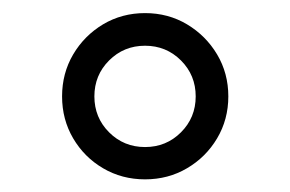

<svg xmlns="http://www.w3.org/2000/svg" viewBox="-20 -382 447 296"><path d="M75.7 -233.4Q75.7 -269 92.8 -298.1Q109.9 -327.1 138.9 -344.5Q168 -361.8 203.6 -361.8Q239.3 -361.8 268.3 -344.5Q297.4 -327.1 314.7 -298.1Q332 -269 332 -233.4Q332 -197.8 314.7 -168.7Q297.4 -139.6 268.3 -122.6Q239.3 -105.5 203.6 -105.5Q168 -105.5 138.9 -122.6Q109.9 -139.6 92.8 -168.7Q75.7 -197.8 75.7 -233.4ZM125.5 -233.4Q125.5 -200.7 148.2 -178Q170.9 -155.3 203.6 -155.3Q236.3 -155.3 259 -178Q281.7 -200.7 281.7 -233.4Q281.7 -266.1 259 -288.8Q236.3 -311.5 203.6 -311.5Q170.9 -311.5 148.2 -288.8Q125.5 -266.1 125.5 -233.4Z"/></svg>

Font: Vazirmatn FD ExtraLight
Style: Regular
Weight: 200
Designer: Saber Rastikerdar
Foundry: Saber Rastikerdar
Version: Version 33.003